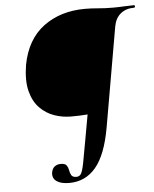

<svg xmlns="http://www.w3.org/2000/svg" viewBox="-56 -675 737 916"><g transform="rotate(-5 312.0 -217.5)"><path d="M239 193Q199 193 178.5 178.5Q158 164 161 138Q164 118 176 108.5Q188 99 206 99Q227 99 234 109.5Q241 120 243 133Q245 146 251 156.5Q257 167 275 167Q290 167 297.5 154.5Q305 142 312.5 104.5Q320 67 333 -8L354 -125Q318 -122 275 -122Q234 -122 195 -135.5Q156 -149 126 -179.5Q96 -210 83 -260.5Q70 -311 82 -386Q105 -507 186.5 -567.5Q268 -628 386 -628Q417 -628 448.5 -625Q480 -622 519 -622Q545 -622 571 -623.5Q597 -625 619 -625Q624 -625 624 -619Q624 -613 619 -613Q580 -613 554.5 -592Q529 -571 522 -532L439 -55Q416 75 366 134Q316 193 239 193Z"/></g></svg>

Font: Cormorant
Style: Bold Italic
Weight: 700
Italic angle: -10°
Designer: Christian Thalmann (Catharsis Fonts)
Foundry: Catharsis Fonts
Version: Version 4.000